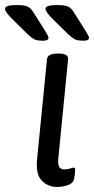

<svg xmlns="http://www.w3.org/2000/svg" viewBox="-61 -738 374 764"><path d="M166 6Q130 6 105 -19.5Q80 -45 87 -109L126 -503Q129 -525 168 -525H172Q211 -525 210 -503L171 -107Q169 -84 174.5 -74Q180 -64 195 -64Q209 -64 218.5 -67.5Q228 -71 232 -71Q238 -71 238 -63Q238 -62 237.5 -53Q237 -44 234 -27Q230 -8 208 -1Q186 6 166 6ZM272 -576Q248 -576 237 -581.5Q226 -587 212 -600L151 -660Q120 -690 120 -703Q120 -718 166 -718Q198 -718 210.5 -711.5Q223 -705 231 -692L279 -616Q293 -594 293 -588Q293 -576 272 -576ZM111 -576Q87 -576 76 -581.5Q65 -587 51 -600L-10 -660Q-41 -690 -41 -703Q-41 -718 5 -718Q37 -718 49.5 -711.5Q62 -705 70 -692L118 -616Q132 -594 132 -588Q132 -576 111 -576Z"/></svg>

Font: Asap Expanded Expanded Regular
Style: Italic
Weight: 400
Width: 7
Italic angle: -6°
Designer: Pablo Cosgaya
Foundry: Omnibus-Type
Version: Version 3.001; ttfautohint (v1.8.4.7-5d5b)